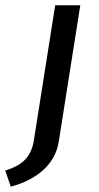

<svg xmlns="http://www.w3.org/2000/svg" viewBox="-94 -520 373 727"><path d="M-74.2 125.8 -53.3 186.7C30.8 165 113.3 111.7 128.3 17.5L210 -500H115L34.2 11.7C23.3 79.2 -15 107.5 -74.2 125.8Z"/></svg>

Font: Boon Medium
Style: Italic
Weight: 500
Italic angle: -9°
Designer: Sungsit Sawaiwan
Foundry: FontUni
Version: Version 3.0